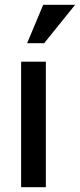

<svg xmlns="http://www.w3.org/2000/svg" viewBox="-20 -780 333 800"><path d="M68 0V-523H171V0ZM164 -600H93L160 -760H293Z"/></svg>

Font: Rising Sun Medium
Style: Regular
Weight: 500
Designer: Matt McInerney, Pablo Impallari, Rodrigo Fuenzalida (Raleway font), Stephen Hutchings (Greek), Cristiano Sobral (main ch
Foundry: The Rising Sun Project Authors
Version: Version 4.327; ttfautohint (v1.8.4.7-5d5b-dirty)